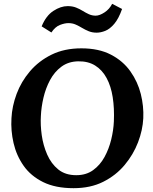

<svg xmlns="http://www.w3.org/2000/svg" viewBox="-20 -969 802 1005"><path d="M406 -716Q497 -716 560.5 -683Q624 -650 662.5 -595.5Q701 -541 717 -477Q733 -413 730 -350Q727 -288 702.5 -224Q678 -160 632.5 -105.5Q587 -51 520.5 -17.5Q454 16 365 16Q270 16 205.5 -16Q141 -48 103.5 -101.5Q66 -155 51 -220Q36 -285 40 -350Q43 -413 67 -477.5Q91 -542 137 -596Q183 -650 250 -683Q317 -716 406 -716ZM389 -648Q338 -647 301.5 -620Q265 -593 242 -550Q219 -507 207.5 -457.5Q196 -408 194 -362Q191 -315 198.5 -261.5Q206 -208 227 -160Q248 -112 285 -82Q322 -52 379 -52Q431 -52 467.5 -78.5Q504 -105 527 -147Q550 -189 562 -238Q574 -287 576 -333Q579 -402 570 -460Q561 -518 538 -560.5Q515 -603 478 -626Q441 -649 389 -648ZM338 -848Q319 -848 294 -838.5Q269 -829 249 -799L198 -831Q221 -887 259.5 -912Q298 -937 334 -937Q359 -937 378 -929.5Q397 -922 413 -912Q429 -902 445.5 -894.5Q462 -887 481 -887Q501 -887 527 -904Q553 -921 567 -949L619 -922Q601 -871 578 -844Q555 -817 531 -807.5Q507 -798 486 -798Q463 -798 444.5 -805.5Q426 -813 409.5 -823Q393 -833 376 -840.5Q359 -848 338 -848Z"/></svg>

Font: Lora
Style: Italic
Weight: 400
Italic angle: -3°
Designer: Olga Karpushina, Alexei Vanyashin (Cyrillic)
Foundry: Cyreal
Version: Version 3.008